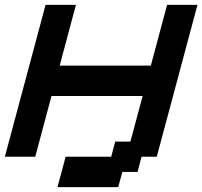

<svg xmlns="http://www.w3.org/2000/svg" viewBox="-20 -645 832 790"><path d="M216.3 125H466.3L483.4 62.5H545.9L562.5 0H625Q652.8 -104 708.7 -312.3Q764.6 -520.5 792.5 -625H667.5Q656.2 -583.5 634 -500Q611.8 -416.5 600.6 -375H225.6Q236.8 -416.5 259 -500Q281.2 -583.5 292.5 -625H167.5Q139.6 -520.5 83.7 -312.3Q27.8 -104 0 0H125Q136.2 -42 158.4 -125Q180.7 -208 191.9 -250H566.9L516.6 -62.5H454.1L437.5 0H250Q244.6 21 233.4 62.5Q222.2 104 216.3 125Z"/></svg>

Font: Faithful 32x
Style: Oblique
Weight: 400
Foundry: Faithful Resource Pack
Version: Version 1.0; January 27, 2023